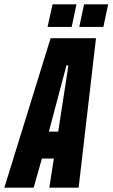

<svg xmlns="http://www.w3.org/2000/svg" viewBox="-67 -864 518 884"><path d="M-47 0 166 -688H375L295 0H160L181 -134H126L88 0ZM158 -258H201L248 -563H239ZM152 -740 175 -844H285L263 -740ZM298 -740 320 -844H431L409 -740Z"/></svg>

Font: Saira Ultra Condensed Black
Style: Italic
Weight: 900
Width: 1
Italic angle: -12°
Designer: Hector Gatti with collaboration of the Omnibus-Type team
Foundry: Omnibus-Type
Version: Version 1.001; ttfautohint (v1.8)